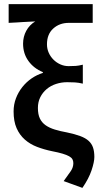

<svg xmlns="http://www.w3.org/2000/svg" viewBox="-20 -726 490 932"><path d="M380 186 289 153Q312 122 324 104Q336 86 336 66Q336 55 331.5 47Q327 39 315.5 32.5Q304 26 284 20Q264 14 233 8Q194 0 160 -13Q126 -26 100.5 -48.5Q75 -71 60.5 -104Q46 -137 46 -185Q46 -219 57.5 -249Q69 -279 88.5 -303.5Q108 -328 133.5 -345.5Q159 -363 188 -372V-376Q144 -394 118 -430Q92 -466 92 -514Q92 -548 107.5 -576.5Q123 -605 151 -622Q134 -621 120 -620.5Q106 -620 91.5 -619Q77 -618 60.5 -617Q44 -616 22 -615V-706H430V-615H314Q269 -615 238.5 -587.5Q208 -560 208 -511Q208 -489 216.5 -470Q225 -451 239.5 -436.5Q254 -422 273 -413.5Q292 -405 313 -405Q333 -405 347.5 -406Q362 -407 382 -412V-320Q361 -325 343.5 -326Q326 -327 306 -327Q278 -327 252 -318.5Q226 -310 206.5 -293.5Q187 -277 175.5 -254Q164 -231 164 -202Q164 -171 173.5 -151Q183 -131 201.5 -118Q220 -105 246.5 -97Q273 -89 306 -83Q344 -75 369.5 -65.5Q395 -56 410 -42.5Q425 -29 431.5 -10Q438 9 438 36Q438 60 424.5 100.5Q411 141 380 186Z"/></svg>

Font: Giro Sans Semibold
Style: Regular
Weight: 600
Designer: Paul D. Hunt
Foundry: Adobe Systems Incorporated
Version: Version 1.000;PS 1.0;hotconv 1.0.88;makeotf.lib2.5.647800